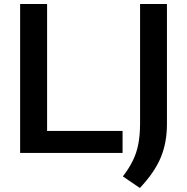

<svg xmlns="http://www.w3.org/2000/svg" viewBox="-20 -760 930 954"><path d="M80 0V-740H214V-109.5H589V0ZM675 174 590.5 116.5Q621 77 640 38.2Q659 -0.5 667.5 -45.2Q676 -90 676 -147.5V-740H809.5V-143Q809.5 -51.5 778.8 22.5Q748 96.5 675 174Z"/></svg>

Font: Encode Sans Semi Expanded SemiBold
Style: Regular
Weight: 600
Width: 6
Designer: Multiple Designers
Foundry: Impallari Type
Version: Version 3.000; ttfautohint (v1.8.3) -l 8 -r 50 -G 200 -x 14 